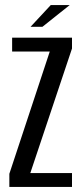

<svg xmlns="http://www.w3.org/2000/svg" viewBox="-20 -740 322 760"><path d="M17 0V-52L177 -536H28V-591H265V-548L100 -55H265V0ZM101 -634 181 -720H256L148 -634Z"/></svg>

Font: Alumni Sans Medium
Style: Regular
Weight: 500
Designer: Robert E. Leuschke
Foundry: Robert E. Leuschke
Version: Version 1.018